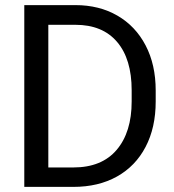

<svg xmlns="http://www.w3.org/2000/svg" viewBox="-20 -731 680 751"><path d="M589 -377V-334Q589 -232 549.5 -156.5Q510 -81 437.5 -40.5Q365 0 267 0H75V-711H275Q368 -711 439 -670Q510 -629 549.5 -553.5Q589 -478 589 -377ZM169 -76H267Q378 -76 436.5 -145Q495 -214 495 -334V-378Q495 -500 438 -567Q381 -634 275 -634H169Z"/></svg>

Font: Freesentation 5 Medium
Style: Regular
Weight: 500
Designer: glyphs from Roboto by Christian Robertson / Hangul glyphs from Noto Sans CJK(Source Han Sans) by Jang Soo-young and Kang
Foundry: PT&
Version: Version 2.001